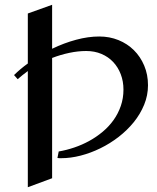

<svg xmlns="http://www.w3.org/2000/svg" viewBox="-20 -740 649 795"><path d="M195.8 -2 95.2 35.2V-445.8Q84 -437.5 73.5 -429.2Q63 -420.9 53.2 -412.1L38.1 -429.2Q64.5 -455.1 95.2 -477.1V-684.1L195.8 -720.2V-538.1Q245.1 -562 295.2 -575.4Q345.2 -588.9 391.1 -588.9Q433.6 -588.9 470.5 -574Q507.3 -559.1 534.4 -532.2Q561.5 -505.4 577.1 -468.3Q592.8 -431.2 592.8 -387.2Q592.8 -345.2 576.9 -306.4Q561 -267.6 533.9 -234.1Q506.8 -200.7 471.2 -173.1Q435.5 -145.5 395.5 -126Q355.5 -106.4 314 -95.7Q272.5 -85 233.9 -85Q230 -85 225.8 -85Q221.7 -85 217.8 -85.9L223.1 -112.8Q254.9 -118.2 287.4 -129.2Q319.8 -140.1 349.6 -156.5Q379.4 -172.9 405.3 -194.6Q431.2 -216.3 450.2 -242.9Q469.2 -269.5 480.2 -301.3Q491.2 -333 491.2 -369.1Q491.2 -403.3 480 -432.6Q468.8 -461.9 448.5 -483.4Q428.2 -504.9 399.9 -516.8Q371.6 -528.8 336.9 -528.8Q303.2 -528.8 267.3 -521.2Q231.4 -513.7 195.8 -500Z"/></svg>

Font: Redressed
Style: Regular
Weight: 400
Designer: Astigmatic (AOETI)
Foundry: Astigmatic (AOETI)
Version: Version 1.000